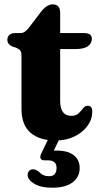

<svg xmlns="http://www.w3.org/2000/svg" viewBox="-20 -629 460 876"><path d="M53 -411.5 37 -416.5Q13.5 -427 13.5 -447.5Q13.5 -461.5 23 -469.8Q32.5 -478 48.5 -478H74Q94 -478 114 -505.5L166.5 -574.5Q193.5 -609 220 -609Q254.5 -609 254.5 -571.5V-478H365Q399 -478 399 -451Q399 -431.5 381 -418.2Q363 -405 322 -405H254.5V-169Q254.5 -100.5 305 -100.5Q327 -100.5 339 -112.2Q351 -124 359.8 -135.5Q368.5 -147 381 -146.5Q401.5 -146 401 -118.5Q400.5 -83.5 378.5 -53.8Q356.5 -24 318.8 -6Q281 12 234.5 12Q159.5 12 118.8 -23.8Q78 -59.5 78 -133V-374.5Q78 -392 71.8 -399.2Q65.5 -406.5 53 -411.5ZM206.5 -8H257.5L225.5 58Q232 58 239.5 58Q289 58 316.2 79Q343.5 100 343.5 138Q343.5 179 311 203.2Q278.5 227.5 218.5 227.5Q168 227.5 137.8 210.2Q107.5 193 106 170Q106 158 112.8 150.8Q119.5 143.5 129.5 143.5Q138 143 144.5 146.5Q151 150 157.5 154.5Q175.5 175 203.5 175Q238 175 238 137Q238 102.5 198.5 102.5H183Q169 102.5 165.2 94Q161.5 85.5 167.5 73Z"/></svg>

Font: Fraunces 9pt S050
Style: Bold
Weight: 700
Version: Version 1.000; ttfautohint (v1.8.3)